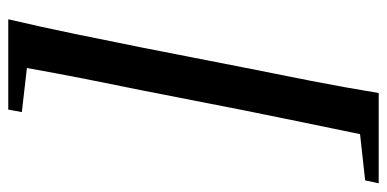

<svg xmlns="http://www.w3.org/2000/svg" viewBox="-250 -504 914 453"><g transform="rotate(90 206.5 -278.0)"><path d="M26 159Q44 82 60.5 2Q77 -78 93 -158L140 -398Q156 -477 171.5 -556.5Q187 -636 200 -715H413L406 -683L297 -671Q283 -604 269 -535.5Q255 -467 241 -398L194 -158Q180 -90 166.5 -21.5Q153 47 141 115L245 127L239 159Z"/></g></svg>

Font: DM Serif Text
Style: Italic
Weight: 400
Italic angle: -12°
Designer: Colophon Foundry, Frank Grießhammer
Foundry: Colophon Foundry
Version: Version 5.100; ttfautohint (v1.8.2)